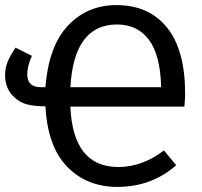

<svg xmlns="http://www.w3.org/2000/svg" viewBox="-20 -721 791 753"><path d="M440 12Q321 12 244 -66.5Q167 -145 158 -304Q117 -304 88.5 -311Q60 -318 38 -338Q0 -371 0 -426Q0 -455 10.5 -480Q21 -505 41 -534L105 -502Q87 -462 87 -429Q87 -379 141 -379H158Q171 -541 247 -621Q323 -701 436 -701Q564 -701 635 -613Q706 -525 706 -354Q706 -330 703 -303H256Q266 -66 444 -66Q538 -66 623 -131L671 -73Q575 12 440 12ZM612 -379Q609 -505 564 -565Q519 -625 439 -625Q270 -625 256 -379Z"/></svg>

Font: Trujillo
Style: Regular
Weight: 400
Designer: Fira Sans original fonts by bBox Type GmbH, Carrois Corporate GbR, & Edenspiekermann AG / Changes by Cristiano Sobral
Foundry: Fira Sans original fonts by bBox Type GmbH, Carrois Corporate GbR, & Edenspiekermann AG / Changes by Cristiano Sobral
Version: Version 4.301;October 17, 2021;FontCreator 14.0.0.2814 64-bi